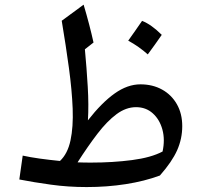

<svg xmlns="http://www.w3.org/2000/svg" viewBox="-20 -774 846 805"><path d="M568.8 -420.4Q620.1 -420.4 659.7 -398.4Q699.2 -376.5 721.7 -336.9Q744.1 -297.4 744.1 -245.1Q744.1 -192.4 722.7 -144Q701.2 -95.7 650.4 -38.1Q585.9 -14.2 507.6 -2Q429.2 10.3 343.3 10.3Q265.6 10.3 193.1 0.2Q120.6 -9.8 61 -21.5L75.2 -121.6Q106.4 -114.7 146.7 -109.1Q187 -103.5 231.4 -99.1Q263.7 -129.4 275.6 -185.5Q287.6 -241.7 284.7 -318.6Q281.7 -395.5 269 -489Q256.3 -582.5 238.8 -687L330.6 -754.4Q356 -668.9 372.1 -595.7L335.9 -567.4Q343.3 -488.8 347.9 -410.6Q352.5 -332.5 348.6 -269.5Q406.7 -343.8 460.7 -382.1Q514.6 -420.4 568.8 -420.4ZM550.3 -324.7Q508.3 -324.7 468.5 -295.2Q428.7 -265.6 388.7 -213.4Q348.6 -161.1 305.2 -93.3Q319.3 -92.8 333.7 -92.5Q348.1 -92.3 361.8 -92.3Q453.1 -92.3 533.4 -102.8Q613.8 -113.3 661.6 -138.7Q672.4 -188.5 660.9 -230.7Q649.4 -272.9 620.6 -298.8Q591.8 -324.7 550.3 -324.7ZM575.7 -686.5Q613.8 -671.9 658.2 -627.9Q644 -607.4 629.6 -587.2Q615.2 -566.9 599.6 -545.9Q562.5 -579.1 517.6 -603.5Q532.7 -625 546.9 -645Q561 -665 575.7 -686.5Z"/></svg>

Font: Pinar-DS1-FD Medium
Style: Regular
Weight: 500
Designer: Amin Abedi
Version: Version 3.000